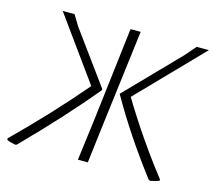

<svg xmlns="http://www.w3.org/2000/svg" viewBox="-95 -755 980 878"><g transform="rotate(15 395.0 -315.5)"><path d="M684 8 677 4Q545 -169 449 -338L448 -341L688 -588L732 -639H790L500 -340Q605 -166 727 -10V-4Q714 2 684 8ZM46 8Q16 2 6 -4L5 -11Q171 -174 313 -341L98 -639H154L185 -588L365 -341V-336Q234 -177 53 6ZM341 0 366 -194 419 -639H467L412 -197L388 0Z"/></g></svg>

Font: Alegreya Sans Light
Style: Italic
Weight: 300
Italic angle: -7°
Designer: Juan Pablo del Peral
Foundry: Huerta Tipografica
Version: Version 2.007